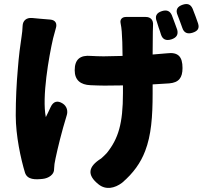

<svg xmlns="http://www.w3.org/2000/svg" viewBox="-20 -854 1020 951"><path d="M68 -509C62 -441 58 -363 58 -282C58 -182 83 -67 104 2C116 37 155 36 192 32C220 29 249 11 248 -17C248 -18 248 -19 248 -19C248 -30 251 -53 255 -69C266 -121 285 -200 310 -281C318 -304 311 -328 291 -341C265 -358 244 -352 231 -324C222 -305 214 -287 207 -274C187 -373 222 -573 243 -664C246 -676 251 -693 256 -712C265 -738 254 -755 229 -757L181 -761L138 -765C111 -767 93 -752 92 -726C91 -708 90 -690 87 -674C81 -635 73 -577 68 -509ZM846 -739C841 -752 836 -766 831 -779C821 -801 805 -806 782 -799C754 -790 746 -773 757 -746C760 -737 763 -727 766 -717C770 -706 774 -695 777 -684C785 -658 803 -651 829 -659C853 -667 864 -681 858 -706C854 -717 850 -728 846 -739ZM949 -772C944 -785 939 -798 934 -811C924 -833 909 -838 886 -831C858 -822 848 -805 860 -778C864 -768 867 -759 871 -749C875 -738 879 -727 883 -716C891 -691 909 -684 934 -692C959 -700 969 -713 961 -738C957 -749 953 -761 949 -772ZM699 -106C729 -184 736 -275 736 -392V-436C765 -438 793 -439 818 -441C866 -445 884 -469 884 -517C884 -573 863 -597 807 -590C785 -588 761 -586 736 -584L737 -698C737 -708 738 -719 738 -730C740 -755 726 -770 702 -770H656H604C584 -770 574 -757 577 -741C580 -727 582 -711 583 -698C585 -671 587 -626 587 -577L493 -575C471 -575 451 -576 431 -577C377 -582 350 -560 350 -506C350 -457 379 -434 428 -432C453 -431 477 -430 497 -430L589 -431V-393C589 -241 566 -167 509 -96C501 -87 491 -78 481 -69C417 -29 409 12 468 59C504 88 548 79 585 51C641 3 677 -48 699 -106Z"/></svg>

Font: GenSenRounded2 TW H
Style: Regular
Weight: 900
Version: Version 2.100;PS 2.1;hotconv 16.6.51;makeotf.lib2.5.65220 DE